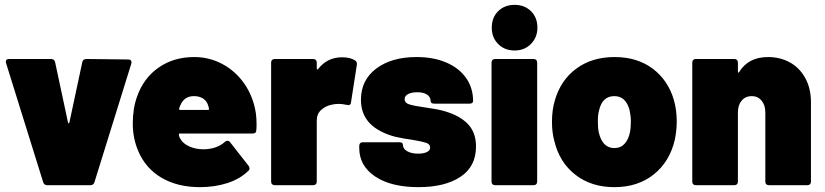

<svg xmlns="http://www.w3.org/2000/svg" viewBox="-20 -763 3399 791"><path d="M4 -509Q4 -520 18 -520H190Q204 -520 207 -507L260 -259Q261 -255 263 -255Q265 -255 266 -259L319 -507Q322 -520 336 -520L508 -518Q516 -518 519.5 -513.5Q523 -509 521 -501L369 -12Q365 0 352 0H175Q162 0 158 -12L5 -503Q4 -505 4 -509Z M1037 -252Q1037 -236 1036 -227Q1036 -213 1021 -213H721Q717 -213 717 -209Q717 -200 725 -188Q735 -171 760.5 -159.5Q786 -148 818 -148Q845 -148 868 -156Q891 -164 907 -179Q912 -183 917 -183Q924 -183 928 -177L1004 -80Q1008 -75 1008 -69Q1008 -63 1003 -59Q968 -25 916 -8.5Q864 8 804 8Q711 8 645 -31Q579 -70 549 -142Q527 -194 527 -254Q527 -317 545 -366Q572 -442 634 -485Q696 -528 780 -528Q844 -528 898.5 -498Q953 -468 988.5 -415.5Q1024 -363 1034 -297Q1037 -275 1037 -252ZM722 -327 718 -316Q717 -313 719 -311.5Q721 -310 723 -310H837Q841 -310 841 -314Q841 -318 838 -327Q833 -346 817.5 -356.5Q802 -367 779 -367Q738 -367 722 -327Z M1443 -514Q1452 -509 1450 -495L1426 -341Q1425 -333 1420.5 -331Q1416 -329 1408 -331Q1390 -335 1376 -335Q1361 -335 1348 -332Q1322 -327 1303.5 -310.5Q1285 -294 1285 -266V-15Q1285 -8 1281 -4Q1277 0 1270 0H1112Q1105 0 1101 -4Q1097 -8 1097 -15V-505Q1097 -512 1101 -516Q1105 -520 1112 -520H1270Q1277 -520 1281 -516Q1285 -512 1285 -505V-481Q1285 -478 1287 -477Q1289 -476 1290 -478Q1328 -527 1389 -527Q1423 -527 1443 -514Z M1460 -153V-162Q1460 -169 1464 -173Q1468 -177 1475 -177H1625Q1640 -177 1640 -166Q1640 -150 1657.5 -140Q1675 -130 1703 -130Q1725 -130 1738.5 -136.5Q1752 -143 1752 -155Q1752 -169 1736 -174.5Q1720 -180 1679 -187Q1641 -192 1611 -199Q1581 -206 1553 -220Q1467 -262 1467 -352Q1467 -433 1530 -480.5Q1593 -528 1696 -528Q1766 -528 1818.5 -505.5Q1871 -483 1900 -442Q1929 -401 1929 -347Q1929 -336 1914 -336H1769Q1754 -336 1754 -347Q1754 -364 1739 -373.5Q1724 -383 1699 -383Q1676 -383 1661.5 -375.5Q1647 -368 1647 -355Q1647 -339 1666 -333Q1685 -327 1727 -321Q1732 -320 1765.5 -315Q1799 -310 1830 -299Q1884 -280 1912.5 -246.5Q1941 -213 1941 -159Q1941 -77 1877 -34.5Q1813 8 1704 8Q1591 8 1525.5 -36Q1460 -80 1460 -153Z M2006 -649Q2006 -691 2032.5 -717Q2059 -743 2100 -743Q2141 -743 2167.5 -717Q2194 -691 2194 -649Q2194 -609 2167.5 -582Q2141 -555 2100 -555Q2059 -555 2032.5 -581.5Q2006 -608 2006 -649ZM2020 -520H2178Q2185 -520 2189 -516Q2193 -512 2193 -505V-15Q2193 -8 2189 -4Q2185 0 2178 0H2020Q2013 0 2009 -4Q2005 -8 2005 -15V-505Q2005 -512 2009 -516Q2013 -520 2020 -520Z M2264 -181Q2254 -217 2254 -261Q2254 -310 2266 -350Q2290 -433 2354.5 -480.5Q2419 -528 2512 -528Q2605 -528 2668.5 -480.5Q2732 -433 2756 -352Q2768 -310 2768 -263Q2768 -225 2760 -187Q2739 -97 2673.5 -44.5Q2608 8 2511 8Q2416 8 2350.5 -43Q2285 -94 2264 -181ZM2575 -217Q2579 -236 2579 -262Q2579 -285 2574 -308Q2559 -367 2511 -367Q2461 -367 2448 -308Q2443 -291 2443 -262Q2443 -236 2447 -217Q2462 -153 2511 -153Q2537 -153 2553 -170.5Q2569 -188 2575 -217Z M3321 -341V-15Q3321 -8 3317 -4Q3313 0 3306 0H3148Q3141 0 3137 -4Q3133 -8 3133 -15V-300Q3133 -330 3117.5 -348.5Q3102 -367 3077 -367Q3051 -367 3035.5 -348.5Q3020 -330 3020 -300V-15Q3020 -8 3016 -4Q3012 0 3005 0H2847Q2840 0 2836 -4Q2832 -8 2832 -15V-505Q2832 -512 2836 -516Q2840 -520 2847 -520H3005Q3012 -520 3016 -516Q3020 -512 3020 -505V-469Q3020 -465 3022 -464Q3024 -463 3025 -466Q3063 -528 3144 -528Q3194 -528 3234 -506Q3274 -484 3297.5 -441.5Q3321 -399 3321 -341Z"/></svg>

Font: Barlow Black
Style: Regular
Weight: 900
Designer: Jeremy Tribby
Foundry: Tribby Type
Version: Version 1.422